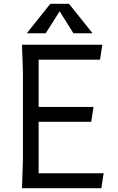

<svg xmlns="http://www.w3.org/2000/svg" viewBox="-20 -984 617 1004"><path d="M522 -78 510 0H95L100 -150V-605L95 -750H515L503 -672H182V-425H469L457 -347H182V-78ZM364 -810 292 -925 219 -810H120L243 -964H341L464 -810Z"/></svg>

Font: Farro Light
Style: Regular
Weight: 300
Designer: Aceler Chua
Foundry: Grayscale Limited
Version: Version 1.101